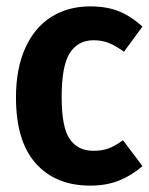

<svg xmlns="http://www.w3.org/2000/svg" viewBox="-20 -566 467 601"><path d="M426 -483 368 -404Q342 -423 320.5 -431.5Q299 -440 273 -440Q224 -440 198.5 -400Q173 -360 173 -262Q173 -167 198.5 -130.5Q224 -94 272 -94Q300 -94 320 -101.5Q340 -109 365 -127L426 -46Q391 -16 352 -0.5Q313 15 262 15Q154 15 92 -54.5Q30 -124 30 -261Q30 -351 59 -415.5Q88 -480 140.5 -513Q193 -546 262 -546Q314 -546 351.5 -531Q389 -516 426 -483Z"/></svg>

Font: Fira Sans Extra Condensed SemiBold
Style: Regular
Weight: 600
Width: 1
Designer: Carrois Corporate & Edenspiekermann AG
Foundry: Carrois Corporate GbR & Edenspiekermann AG
Version: Version 4.203